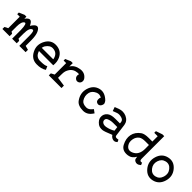

<svg xmlns="http://www.w3.org/2000/svg" viewBox="301 -1964 3286 3286"><g transform="rotate(45 1943.5 -321.0)"><path d="M294.9 -370.1Q392.6 -528.3 458 -388.7Q486.3 -327.1 486.3 -205.1V-77.1L561.5 -56.6V0H409.2V-238.3Q409.2 -364.3 376 -359.4Q311.5 -349.6 311.5 -196.3V-79.1L346.7 -58.6V0H235.4V-210.9Q231.4 -371.1 189.5 -347.7Q141.6 -320.3 141.6 -200.2V-80.1L174.8 -59.6V0H0V-48.8L61.5 -80.1V-358.4H0V-397.5L97.7 -439.5H141.6V-388.7Q226.6 -507.8 285.2 -389.6Z M704.1 -248H981.4Q984.4 -252 972.7 -287.1Q941.4 -373 846.7 -377Q776.4 -380.9 723.6 -302.7Q710.9 -284.2 704.1 -248ZM709 -175.8 714.8 -160.2Q749 -69.3 839.8 -68.4Q960.9 -67.4 993.2 -93.8L1021.5 -31.2Q951.2 16.6 838.9 13.7Q712.9 10.7 654.3 -109.4Q595.7 -226.6 661.1 -345.7Q723.6 -459 845.7 -455.1Q979.5 -450.2 1033.2 -333Q1064.5 -265.6 1054.7 -175.8Z M1475.6 -377.9Q1447.3 -385.7 1397.5 -373Q1308.6 -349.6 1273.4 -243.2Q1264.6 -212.9 1264.6 -155.3V-82L1429.7 -58.6V0H1123V-48.8L1184.6 -81.1V-358.4H1123V-396.5L1220.7 -438.5H1264.6V-355.5Q1311.5 -437.5 1429.7 -455.1Q1534.2 -469.7 1591.8 -387.7Q1591.8 -382.8 1598.6 -375Q1606.4 -359.4 1605.5 -337.9Q1602.5 -294.9 1566.4 -277.3Q1530.3 -259.8 1498.5 -284.2Q1466.8 -308.6 1468.8 -349.6Q1469.7 -366.2 1475.6 -377.9Z M2120.1 -70.3Q2059.6 14.6 1964.8 14.6Q1842.8 14.6 1793 -52.7Q1710.9 -164.1 1746.1 -289.1Q1784.2 -421.9 1906.2 -451.2Q2012.7 -476.6 2112.3 -377Q2115.2 -374 2125 -357.4Q2140.6 -334 2136.7 -315.4Q2127 -269.5 2098.6 -252.9Q2070.3 -236.3 2037.1 -254.9Q2014.6 -266.6 2010.7 -302.7Q2006.8 -336.9 2022.5 -358.4Q1966.8 -393.6 1909.2 -367.2Q1834 -333 1818.4 -268.6Q1798.8 -184.6 1847.7 -111.3Q1880.9 -64.5 1965.8 -64.5Q2016.6 -65.4 2056.6 -113.3L2077.1 -137.7L2136.7 -93.8Z M2577.6 -203.1H2479Q2414.6 -203.1 2362.8 -178.7Q2333.5 -164.1 2333.5 -129.9Q2334.5 -97.7 2363.8 -80.1Q2394 -61.5 2443.8 -70.3Q2519 -84 2587.4 -125ZM2565.9 -279.3 2562 -311.5Q2557.1 -352.5 2510.3 -367.2Q2444.8 -387.7 2397.9 -368.2L2328.6 -341.8L2303.2 -414.1L2377.4 -442.4Q2459.5 -472.7 2539.6 -438.5Q2624.5 -399.4 2637.2 -314.5L2666.5 -91.8Q2670.4 -64.5 2692.9 -61.5Q2706.5 -57.6 2729 -62.5L2744.6 -64.5L2762.2 -24.4L2754.4 -17.6Q2714.4 20.5 2659.7 -4.9Q2630.4 -18.6 2611.8 -48.8L2596.2 -43Q2479 6.8 2435.1 12.7Q2367.7 19.5 2326.7 -10.7Q2260.3 -60.5 2254.4 -121.1Q2248.5 -193.4 2304.2 -240.2Q2352.1 -279.3 2450.7 -279.3Z M3255.4 -111.3Q3255.4 -84 3269 -74.2Q3280.8 -65.4 3296.4 -69.3L3308.1 -72.3L3325.7 -31.2L3317.9 -24.4Q3264.2 22.5 3212.4 -6.8Q3186 -21.5 3182.1 -49.8L3177.2 -85Q3132.3 -1 3048.3 10.7Q2921.4 28.3 2870.6 -65.4Q2815.9 -168 2834.5 -261.7Q2853 -355.5 2942.9 -419.9Q2988.8 -452.1 3088.4 -452.1H3177.2V-581.1H3094.2V-621.1L3211.4 -661.1H3255.4ZM3178.2 -283.2 3177.2 -369.1H3089.4Q3010.3 -369.1 2973.1 -341.8Q2923.3 -303.7 2911.6 -239.3Q2897 -163.1 2936 -110.4Q2983.9 -44.9 3064 -77.1Q3180.2 -124 3178.2 -283.2Z M3740.7 -170.9Q3767.1 -256.8 3713.4 -324.2Q3659.7 -391.6 3580.6 -373Q3501.5 -354.5 3475.6 -270.5Q3449.7 -186.5 3502.9 -118.2Q3556.2 -49.8 3635.3 -67.4Q3714.4 -85 3740.7 -170.9ZM3560.1 -450.2Q3682.1 -479.5 3766.6 -378.9Q3851.1 -278.3 3813 -147.5Q3774.9 -16.6 3653.3 12.7Q3531.7 42 3446.8 -59.1Q3361.8 -160.2 3399.9 -291Q3438 -421.9 3560.1 -450.2Z"/></g></svg>

Font: Hopone
Style: Regular
Weight: 400
Foundry: SIL International (SIL)
Version: Version 1.00 September 3, 2015, initial release